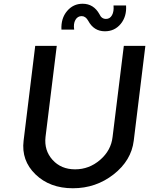

<svg xmlns="http://www.w3.org/2000/svg" viewBox="-20 -995 796 1025"><path d="M540 -828Q481 -828 451 -884Q437 -909 416 -909Q394 -909 382.5 -888.5Q371 -868 376 -837H308Q305 -897 338 -936Q371 -975 421 -975Q480 -975 511 -919Q522 -894 546 -894Q567 -894 578 -914Q589 -934 586 -966H653Q657 -907 624.5 -867.5Q592 -828 540 -828ZM106 -244 168 -750H283L223 -264Q215 -192 260.5 -141.5Q306 -91 381 -91Q456 -91 514.5 -141.5Q573 -192 581 -264L641 -750H756L694 -244Q681 -138 586.5 -64Q492 10 369 10Q246 10 169.5 -64Q93 -138 106 -244Z"/></svg>

Font: Orkney Medium
Style: MediumItalic
Weight: 500
Designer: Samuel Oakes and Alfredo Marco Pradil
Foundry: Alfredo Marco Pradil
Version: 1.0; ttfautohint (v1.5)